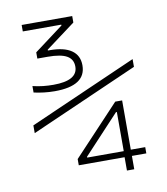

<svg xmlns="http://www.w3.org/2000/svg" viewBox="-83 -805 766 879"><g transform="rotate(-10 300.0 -365.0)"><path d="M436 5V-57H223V-86L438 -315H470V-86H537V-57H470V5ZM267 -85H437V-267H433L267 -89ZM174 -410Q149 -410 124 -413Q99 -416 77 -421V-451Q102 -445 125.5 -442.5Q149 -440 173 -440Q286 -440 286 -505Q286 -539 258 -555Q230 -571 169 -571H121V-600L256 -701V-705H77V-735H312V-705L175 -603V-599H183Q250 -599 284.5 -575Q319 -551 319 -505Q319 -410 174 -410ZM50 -237V-273L550 -493V-457Z"/></g></svg>

Font: M PLUS Code Latin Expanded ExtraLight
Style: Regular
Weight: 250
Width: 7
Designer: Coji Morishita
Foundry: UNDERFOREST DESIGN
Version: Version 1.002; ttfautohint (v1.8.3)